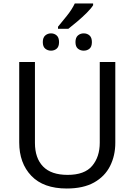

<svg xmlns="http://www.w3.org/2000/svg" viewBox="-20 -1069 771 1099"><path d="M312 -916Q335 -944 363.5 -979.5Q392 -1015 408 -1049H513V-1039Q502 -1021 477 -996Q452 -971 423 -946.5Q394 -922 371 -904H312ZM272 -779Q253 -779 239 -790.5Q225 -802 225 -828Q225 -854 239 -866Q253 -878 272 -878Q291 -878 304.5 -866Q318 -854 318 -828Q318 -802 304.5 -790.5Q291 -779 272 -779ZM459 -779Q440 -779 426 -790.5Q412 -802 412 -828Q412 -854 426 -866Q440 -878 459 -878Q479 -878 492.5 -866Q506 -854 506 -828Q506 -802 492.5 -790.5Q479 -779 459 -779ZM640 -252Q640 -178 610 -118.5Q580 -59 518.5 -24.5Q457 10 362 10Q229 10 159.5 -62.5Q90 -135 90 -254V-714H180V-251Q180 -164 226.5 -116Q273 -68 367 -68Q464 -68 507.5 -119.5Q551 -171 551 -252V-714H640Z"/></svg>

Font: Noto Sans Living
Style: Regular
Weight: 400
Designer: Monotype Design Team
Foundry: Monotype Imaging Inc.
Version: Version 2.013; ttfautohint (v1.8.4.7-5d5b)